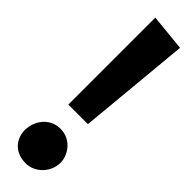

<svg xmlns="http://www.w3.org/2000/svg" viewBox="-292 -835 840 840"><g transform="rotate(45 128.0 -415.0)"><path d="M69 -841V-303H190L239 -824ZM120 -204C51 -204 13 -144 13 -90C13 -40 46 11 119 11C176 11 225 -40 225 -99C225 -145 187 -204 120 -204Z"/></g></svg>

Font: Ranchers
Style: Regular
Weight: 400
Designer: Pablo Impallari, Brenda Gallo
Foundry: Pablo Impallari, Brenda Gallo
Version: Version 1.000